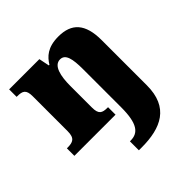

<svg xmlns="http://www.w3.org/2000/svg" viewBox="-207 -708 1105 1105"><g transform="rotate(-45 345.5 -155.5)"><path d="M299 240H321C481 240 596 187 596 8V-360C596 -494 541 -551 434 -551C346 -551 308 -513 283 -472H278L265 -536H19V-475H23C67 -475 87 -466 87 -412V-128C87 -70 63 -61 18 -61H14V0H349V-61H345C301 -61 282 -71 282 -125V-301C282 -380 297 -451 348 -451C391 -451 402 -402 402 -317V-7C402 126 367 167 305 167H299Z"/></g></svg>

Font: Noto Serif Gurmukhi Black
Style: Regular
Weight: 900
Designer: Vaibhav Singh and the Monotype Design Team
Foundry: Monotype Imaging Inc.
Version: Version 2.004